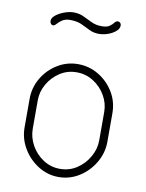

<svg xmlns="http://www.w3.org/2000/svg" viewBox="-80 -747 615 811"><g transform="rotate(10 227.5 -342.0)"><path d="M227 6Q180 6 139.5 -19.5Q99 -45 74.5 -86.5Q50 -128 50 -176V-298Q50 -346 74 -387Q98 -428 138.5 -453Q179 -478 227 -478Q275 -478 315.5 -453.5Q356 -429 380.5 -388.5Q405 -348 405 -298V-176Q405 -129 380.5 -87Q356 -45 315.5 -19.5Q275 6 227 6ZM227 -29Q267 -29 299 -50Q331 -71 350.5 -105Q370 -139 370 -176V-298Q370 -335 351 -368Q332 -401 299.5 -422Q267 -443 227 -443Q187 -443 155 -422Q123 -401 104 -368Q85 -335 85 -298V-176Q85 -139 104 -105Q123 -71 155.5 -50Q188 -29 227 -29ZM291 -619Q267 -619 248.5 -628.5Q230 -638 210 -647Q190 -656 162 -656Q141 -656 128 -647.5Q115 -639 107.5 -630Q100 -621 93 -621Q90 -621 87 -623Q84 -625 82 -629Q80 -633 80 -638Q80 -648 88.5 -657Q97 -666 111 -673.5Q125 -681 140.5 -685.5Q156 -690 169 -690Q194 -690 213 -681Q232 -672 251.5 -662.5Q271 -653 296 -653Q319 -653 330 -661Q341 -669 347 -677Q353 -685 361 -685Q365 -685 368 -683Q371 -681 373 -678Q375 -675 375 -670Q375 -658 366.5 -649Q358 -640 345 -633Q332 -626 317.5 -622.5Q303 -619 291 -619Z"/></g></svg>

Font: Dosis ExtraLight ExtraLight
Style: Regular
Weight: 250
Version: Version 3.001; ttfautohint (v1.8.2)